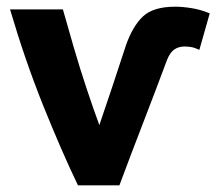

<svg xmlns="http://www.w3.org/2000/svg" viewBox="-20 -554 647 574"><path d="M213 0Q164 -102 109.5 -237.5Q55 -373 10 -526H168Q182 -476 200.5 -412.5Q219 -349 239.5 -287.5Q260 -226 277 -180Q297 -239 317 -298.5Q337 -358 356 -417Q376 -475 407 -504.5Q438 -534 504 -534Q526 -534 553.5 -529.5Q581 -525 607 -514L576 -405Q561 -412 550.5 -413.5Q540 -415 532 -415Q514 -415 501 -406Q488 -397 479 -374Q444 -280 408 -187Q372 -94 337 0Z"/></svg>

Font: Ubuntu Sans ExtraBold
Style: Regular
Weight: 800
Designer: Dalton Maag Ltd
Foundry: Dalton Maag Ltd
Version: Version 1.006; ttfautohint (v1.8.4.7-5d5b)